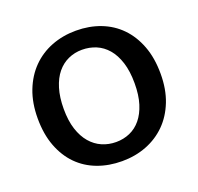

<svg xmlns="http://www.w3.org/2000/svg" viewBox="-116 -765 929 901"><g transform="rotate(-20 349.0 -315.0)"><path d="M351 -640Q417 -640 473 -618.5Q529 -597 569.5 -555.5Q610 -514 633 -453.5Q656 -393 656 -314Q656 -237 632.5 -177Q609 -117 567.5 -75.5Q526 -34 469.5 -12Q413 10 347 10Q281 10 225 -11Q169 -32 128.5 -73Q88 -114 65 -174.5Q42 -235 42 -314Q42 -391 65.5 -451.5Q89 -512 130.5 -554Q172 -596 228.5 -618Q285 -640 351 -640ZM172 -314Q172 -255 186 -212Q200 -169 224.5 -140.5Q249 -112 281.5 -98Q314 -84 351 -84Q388 -84 420 -98Q452 -112 475.5 -140.5Q499 -169 512.5 -212Q526 -255 526 -314Q526 -374 512 -418Q498 -462 473.5 -490.5Q449 -519 416.5 -532.5Q384 -546 347 -546Q310 -546 278 -531.5Q246 -517 222.5 -488.5Q199 -460 185.5 -416Q172 -372 172 -314Z"/></g></svg>

Font: Mukta Vaani SemiBold
Style: Regular
Weight: 600
Designer: Noopur Datye, Girish Dalvi, Yashodeep Gholap, Pallavi Karambelkar
Foundry: Ek Type
Version: Version 2.538;PS 1.000;hotconv 16.6.51;makeotf.lib2.5.65220;